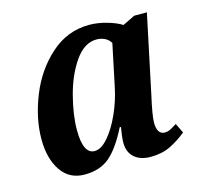

<svg xmlns="http://www.w3.org/2000/svg" viewBox="-86 -640 781 744"><g transform="rotate(-15 304.5 -268.0)"><path d="M39 -165Q39 -248 74.5 -337Q110 -426 177 -486Q244 -546 332 -546Q366 -546 402.5 -535.5Q439 -525 461 -511L510 -535H561L495 -222Q477 -143 477 -114Q477 -91 485 -79Q493 -67 508 -67Q519 -67 528.5 -71.5Q538 -76 557 -88L576 -49Q544 -23 510 -6.5Q476 10 431 10Q390 10 366 -11Q342 -32 342 -70Q342 -92 349 -132H344Q307 -58 268 -24Q229 10 166 10Q105 10 72 -39Q39 -88 39 -165ZM366 -288 401 -455Q393 -469 378 -476.5Q363 -484 345 -484Q296 -484 258.5 -430.5Q221 -377 201 -301Q181 -225 181 -164Q181 -68 227 -68Q253 -68 281 -100Q309 -132 332 -183Q355 -234 366 -288Z"/></g></svg>

Font: Noto Serif Narrow
Style: Bold Italic
Weight: 700
Width: 4
Italic angle: -12°
Designer: Monotype Design Team
Foundry: Monotype Imaging Inc.
Version: Version 1.001